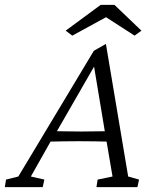

<svg xmlns="http://www.w3.org/2000/svg" viewBox="-58 -772 636 792"><path d="M-38.1 0 -33.2 -31.2 17.6 -43.9 329.1 -562.5 378.9 -590.8 470.7 -43.9 515.6 -31.2 508.8 0H339.8L344.7 -31.2L406.2 -43.9L379.9 -198.2L375 -226.6L328.1 -508.8L349.6 -531.2L173.8 -225.6L155.3 -196.3L69.3 -43.9L125 -31.2L118.2 0ZM126 -187.5 134.8 -232.4Q153.3 -231.4 190.4 -230.5Q227.5 -229.5 277.3 -229.5Q327.1 -229.5 363.3 -230.5Q399.4 -231.4 417 -232.4L407.2 -187.5Q366.2 -188.5 330.1 -189Q293.9 -189.5 267.6 -189.5Q242.2 -189.5 207 -189Q171.9 -188.5 126 -187.5ZM525.4 -645.5 497.1 -625 353.5 -717.8H410.2L240.2 -625L212.9 -645.5L357.4 -752H414.1Z"/></svg>

Font: Crimson Pro ExtraLight
Style: Italic
Weight: 250
Italic angle: -12°
Designer: Jacques Le Bailly
Foundry: Baron von Fonthausen
Version: Version 1.003